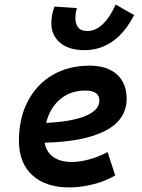

<svg xmlns="http://www.w3.org/2000/svg" viewBox="-20 -817 626 847"><path d="M295.9 -102.5Q332.5 -102.5 374.3 -114Q416 -125.5 454.6 -146L488.3 -43Q441.4 -16.1 387.9 -3.2Q334.5 9.8 285.6 9.8Q181.2 9.8 122.3 -44.4Q63.5 -98.6 63.5 -195.8Q63.5 -295.4 102.5 -370.1Q141.6 -444.8 211.7 -486.1Q281.7 -527.3 375.5 -527.3Q452.6 -527.3 495.6 -488.8Q538.6 -450.2 538.6 -381.8Q538.6 -289.1 445.3 -240.5Q352.1 -191.9 177.2 -187.5Q184.1 -147 214.8 -124.8Q245.6 -102.5 295.9 -102.5ZM183.6 -274.9Q294.9 -279.8 356.7 -305.4Q418.5 -331.1 418.5 -373Q418.5 -417.5 356 -417.5Q291 -417.5 245.4 -379.2Q199.7 -340.8 183.6 -274.9ZM352.1 -595.7Q284.2 -595.7 245.4 -628.4Q206.5 -661.1 206.5 -712.9Q206.5 -731.9 209.7 -750.5Q212.9 -769 220.7 -788.1L319.8 -781.2Q314.9 -767.6 313.7 -756.8Q312.5 -746.1 312.5 -737.8Q312.5 -712.4 324.5 -696.3Q336.4 -680.2 365.7 -680.2Q401.9 -680.2 434.1 -711.2Q466.3 -742.2 490.2 -796.9L571.8 -750.5Q530.3 -670.9 475.1 -633.3Q419.9 -595.7 352.1 -595.7Z"/></svg>

Font: CaskaydiaCove NFP SemiBold
Style: Italic
Weight: 600
Italic angle: -10°
Designer: Aaron Bell
Foundry: Saja Typeworks
Version: Version 2111.001; VTT 6.35;Nerd Fonts 3.1.1